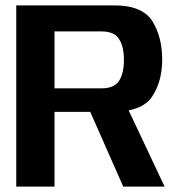

<svg xmlns="http://www.w3.org/2000/svg" viewBox="-20 -695 673 715"><path d="M40.5 0H183V-278.5H398.5Q508 -278.5 546 -334.8Q584 -391 584 -473.5Q584 -557 547.5 -616Q511 -675 404.5 -675H40.5ZM439 0H593L441 -322.5L299.5 -316ZM183 -366V-578H358Q405.5 -578 423.5 -549.5Q441.5 -521 441.5 -472Q441.5 -422.5 423.5 -394.2Q405.5 -366 358 -366Z"/></svg>

Font: Anybody UltraCondensed Thin SemiBold
Style: Regular
Weight: 600
Version: Version 1.111